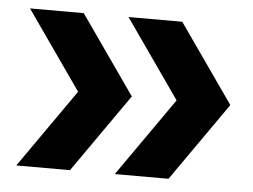

<svg xmlns="http://www.w3.org/2000/svg" viewBox="-40 -517 704 534"><g transform="rotate(5 312.5 -250.0)"><path d="M23.3 -30.8 176.7 -250 23.3 -469.2H173.3L326.7 -250L173.3 -30.8ZM298.3 -30.8 451.7 -250 298.3 -469.2H448.3L601.7 -250L448.3 -30.8Z"/></g></svg>

Font: Funnel Display
Style: Bold
Weight: 700
Designer: NORD ID, Kristian Moeller
Foundry: Dicotype
Version: Version 1.000